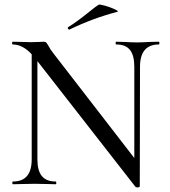

<svg xmlns="http://www.w3.org/2000/svg" viewBox="-20 -808 746 842"><path d="M677 -613Q594 -613 594 -515L593 9Q593 11 590 12.5Q587 14 583 14Q576 14 573 10L144 -540V-109Q144 -60 163.5 -36Q183 -12 224 -12Q227 -12 227 -6Q227 0 224 0Q199 0 185 -1L132 -2L79 -1Q64 0 37 0Q34 0 34 -6Q34 -12 37 -12Q119 -12 119 -109V-570Q79 -613 36 -613Q33 -613 33 -619Q33 -625 36 -625L80 -624Q93 -623 115 -623Q135 -623 150 -624Q165 -625 171 -625Q179 -625 182.5 -621.5Q186 -618 193 -606Q200 -592 215 -573L569 -115V-515Q569 -565 550 -589Q531 -613 490 -613Q487 -613 487 -619Q487 -625 490 -625L526 -624Q560 -622 582 -622Q601 -622 633 -624L677 -625Q679 -625 679 -619Q679 -613 677 -613ZM284 -678Q280 -678 278 -682.5Q276 -687 279 -689Q315 -711 366 -752Q375 -759 386 -768Q397 -777 412 -787Q416 -790 440.5 -783Q465 -776 484 -767Q503 -758 494 -756Q387 -728 286 -679Z"/></svg>

Font: Cormorant Upright Medium
Style: Regular
Weight: 500
Designer: Christian Thalmann (Catharsis Fonts)
Foundry: Catharsis Fonts
Version: Version 3.302